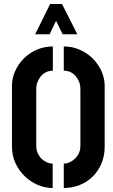

<svg xmlns="http://www.w3.org/2000/svg" viewBox="-20 -938 565 963"><path d="M156.4 -766 231.4 -918H291L367.8 -766H294.5L261.2 -833.6L228.9 -766ZM299.9 5V-117.4Q314.4 -117.4 328.9 -123.9Q343.3 -130.3 355.7 -141.9Q368 -153.5 375.6 -169.7Q383.2 -186 383.2 -206.3V-491.8Q383.2 -510.1 377.2 -526.2Q371.1 -542.3 360.3 -555.4Q349.5 -568.6 334.3 -576Q319.1 -583.4 299.9 -583.4V-705Q343.2 -705 380.6 -688.3Q418.1 -671.7 445.8 -643.8Q473.5 -615.9 489.3 -580.6Q505 -545.2 505 -507.8V-202.3Q505 -156.4 489.1 -118.4Q473.2 -80.4 445.2 -52.7Q417.3 -25.1 379.8 -10.1Q342.4 5 299.9 5ZM244.1 5Q205.9 5 169.7 -10.5Q133.4 -25.9 104.2 -54Q74.9 -82 57.4 -120Q40 -158 40 -202.3V-507.8Q40 -545.4 55.6 -580.7Q71.3 -616.1 99.1 -644.3Q127 -672.5 164.4 -688.7Q201.8 -705 245.1 -705V-583.4Q225.9 -583.4 210.7 -575.9Q195.5 -568.4 184.7 -555.1Q173.9 -541.9 167.9 -525.8Q161.8 -509.7 161.8 -491.8V-206.3Q161.8 -186.2 169.4 -169.5Q177 -152.9 189 -141.3Q201.1 -129.7 215.4 -123.6Q229.8 -117.4 244.1 -117.4Z"/></svg>

Font: Stick No Bills ExtraLight
Style: Regular
Weight: 200
Designer: Kosala Senevirathne, Siva Puranthara, Lasantha Premarathna, Tharique Azeez
Foundry: mooniak
Version: Version 2.000